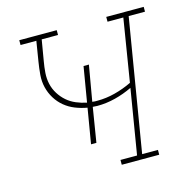

<svg xmlns="http://www.w3.org/2000/svg" viewBox="-84 -612 681 693"><g transform="rotate(-15 256.0 -265.0)"><path d="M288 0V-18H350L390 -260Q359 -245 325.5 -236.5Q292 -228 258 -228Q254 -228 250 -228.5Q246 -229 241 -229L220 -100H200L222 -231Q199 -235 177.5 -243.5Q156 -252 138.5 -266.5Q121 -281 109 -300.5Q97 -320 91.5 -342.5Q86 -365 88 -389.5Q90 -414 94 -438L106 -512H47V-530H187V-512H126L113 -435Q109 -413 107.5 -391.5Q106 -370 110.5 -350Q115 -330 126 -312.5Q137 -295 152 -282Q167 -269 186 -261Q205 -253 225 -249L247 -380H267L244 -247Q249 -246 254 -246Q259 -246 264 -246Q296 -246 329 -254.5Q362 -263 393 -278L431 -512H372V-530H512V-512H451L369 -18H428V0Z"/></g></svg>

Font: Iosevka Curly Slab ThObl
Style: Regular
Weight: 100
Italic angle: -9°
Monospace: yes
Designer: Belleve Invis
Foundry: Belleve Invis
Version: Version 11.0.0; ttfautohint (v1.8.3)